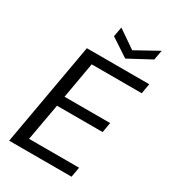

<svg xmlns="http://www.w3.org/2000/svg" viewBox="-215 -1018 1010 1130"><g transform="rotate(30 289.5 -453.5)"><path d="M31 0 155 -700H579L567 -632H227L184 -387H494L482 -319H172L127 -68H467L455 0ZM544 -907 532 -841 381 -760 258 -841 270 -907 392 -823Z"/></g></svg>

Font: DM Sans 11pt
Style: Italic
Weight: 400
Italic angle: -10°
Version: Version 4.004;gftools[0.9.30]